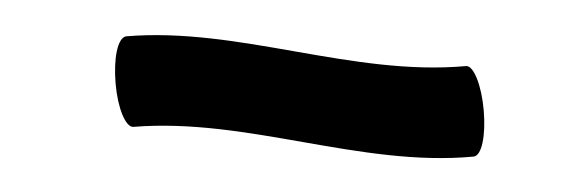

<svg xmlns="http://www.w3.org/2000/svg" viewBox="-25 -356 529 180"><g transform="rotate(5 239.5 -266.5)"><path d="M103 -225C209 -243 318 -206 423 -225C431 -226 433 -246 429 -269C425 -292 416 -310 409 -309C303 -290 194 -327 89 -309C81 -307 79 -287 83 -264C87 -241 96 -224 103 -225Z"/></g></svg>

Font: Nupuram Expanded Light
Style: Regular
Weight: 300
Width: 7
Designer: Santhosh Thottingal (santhosh.thottingal@gmail.com)
Foundry: SMC
Version: Version 1.000